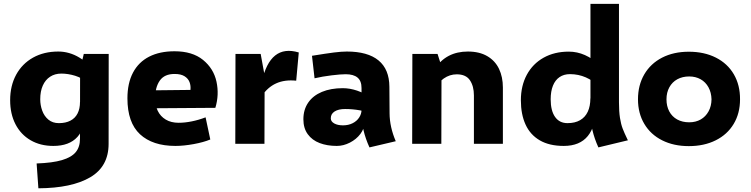

<svg xmlns="http://www.w3.org/2000/svg" viewBox="-20 -761 3972 1016"><path d="M173.8 104Q257.8 101.1 308.1 86.2Q358.4 71.3 380.9 43.9Q403.3 16.6 403.3 -26.9L403.8 -392.6L423.3 -475.6H555.2L554.7 0Q554.7 120.1 457.3 177.2Q359.9 234.4 183.1 235.4ZM262.2 11.2Q193.8 11.2 142.1 -18.8Q90.3 -48.8 62 -103.5Q33.7 -158.2 33.7 -230.5Q33.7 -307.1 65.4 -365.5Q97.2 -423.8 154.8 -456.1Q212.4 -488.3 288.6 -488.3Q317.9 -488.3 345.9 -480.2Q374 -472.2 400.9 -455.8Q427.7 -439.5 453.6 -415L445.3 -320.8Q415.5 -348.6 377.7 -360.1Q339.8 -371.6 304.7 -371.6Q270.5 -371.6 245.4 -355.2Q220.2 -338.9 206.5 -308.3Q192.9 -277.8 192.9 -235.8Q192.9 -204.6 203.4 -175.5Q213.9 -146.5 236.1 -127.9Q258.3 -109.4 291.5 -109.4Q327.6 -109.4 352.8 -122.6Q377.9 -135.7 390.6 -160.9Q403.3 -186 403.3 -221.2L432.6 -175.8Q432.6 -84 389.6 -36.4Q346.7 11.2 262.2 11.2Z M908.2 11.2Q787.6 11.2 720.9 -50.5Q654.3 -112.3 654.3 -240.7Q654.3 -320.8 683.8 -376.7Q713.4 -432.6 769.3 -461.2Q825.2 -489.7 903.3 -489.7Q998 -489.7 1054.2 -444.1Q1110.4 -398.4 1125.5 -329.1Q1140.6 -259.8 1119.6 -190.4L710 -187.5L714.4 -282.2L987.8 -285.2Q990.2 -307.6 982.9 -326.7Q975.6 -345.7 956.3 -357.7Q937 -369.6 904.8 -369.6Q850.6 -370.1 825.7 -334.7Q800.8 -299.3 800.8 -240.2Q800.8 -203.1 814.9 -174.1Q829.1 -145 857.2 -128.2Q885.3 -111.3 925.3 -111.3Q958 -111.3 994.6 -118.7Q1031.2 -126 1067.9 -140.1L1092.8 -22.9Q1058.1 -8.3 1004.9 1.5Q951.7 11.2 908.2 11.2Z M1226.1 -475.6H1359.4L1380.4 -360.8L1379.4 0H1225.1ZM1365.2 -327.1Q1387.2 -428.2 1436 -467.3Q1484.9 -506.3 1561 -483.4L1547.4 -334Q1486.3 -340.3 1440.9 -319.6Q1395.5 -298.8 1365.2 -252.4Z M1935.1 19Q1893.1 -73.2 1893.1 -160.2V-294.9Q1893.1 -333 1871.8 -350.6Q1850.6 -368.2 1809.1 -368.2Q1783.2 -368.2 1734.6 -362.3Q1686 -356.4 1644.5 -346.7L1630.9 -465.8Q1706.1 -478 1746.8 -483.2Q1787.6 -488.3 1815.4 -488.3Q1925.8 -488.3 1982.9 -441.4Q2040 -394.5 2040.5 -301.8L2041.5 -161.1Q2042 -88.9 2074.2 -13.7ZM1762.2 11.2Q1711.4 11.2 1671.6 -3.9Q1631.8 -19 1608.6 -50.8Q1585.4 -82.5 1585.4 -129.9Q1585.4 -180.7 1610.8 -217.8Q1636.2 -254.9 1683.3 -274.7Q1730.5 -294.4 1793.9 -294.4Q1831.1 -294.4 1869.4 -281.5Q1907.7 -268.6 1943.8 -243.2L1945.3 -160.2Q1919.9 -170.9 1882.6 -177.5Q1845.2 -184.1 1806.2 -184.1Q1770.5 -184.1 1750.2 -170.9Q1730 -157.7 1730.5 -134.3Q1730.5 -118.2 1748.5 -107.9Q1766.6 -97.7 1794.9 -97.7Q1823.7 -97.7 1845.9 -108.9Q1868.2 -120.1 1880.6 -139.2Q1893.1 -158.2 1893.1 -180.2L1908.2 -110.4Q1908.2 -80.6 1887 -52.2Q1865.7 -23.9 1831.5 -6.3Q1797.4 11.2 1762.2 11.2Z M2487.8 -255.9Q2487.8 -305.2 2466.6 -336.4Q2445.4 -367.7 2397 -367.7Q2359.8 -367.7 2328.3 -345.7Q2296.9 -323.7 2276.9 -283.7L2281.7 -397.5Q2341.2 -488.3 2456.1 -488.3Q2516.8 -488.3 2558.5 -463.9Q2600.2 -439.5 2620.7 -396.5Q2641.1 -353.5 2641.1 -297.9V0H2487.8ZM2162.1 -475.6H2295.4L2316.4 -409.7L2315.4 0H2161.1Z M2963.4 11.2Q2887.2 11.2 2836.4 -18.3Q2785.6 -47.9 2761 -102.1Q2736.3 -156.2 2736.3 -230.5Q2736.3 -307.1 2767.8 -365.5Q2799.3 -423.8 2856.7 -455.8Q2914.1 -487.8 2989.7 -487.8Q3034.2 -487.8 3075.4 -469.5Q3116.7 -451.2 3154.8 -414.6L3146.5 -303.2Q3119.1 -334.5 3079.8 -351.6Q3040.5 -368.7 2996.1 -368.7Q2963.9 -368.7 2940.9 -353Q2918 -337.4 2906 -307.6Q2894 -277.8 2894 -235.8Q2894 -175.3 2917.2 -142.3Q2940.4 -109.4 2982.9 -109.4Q3022.5 -109.4 3049.6 -125Q3076.7 -140.6 3090.3 -169.9Q3104 -199.2 3104 -240.7L3133.3 -195.3Q3133.3 -93.8 3090.6 -41.3Q3047.9 11.2 2963.4 11.2ZM3146.5 19Q3104.5 -73.2 3104.5 -160.2L3255.4 -219.7Q3255.4 -170.4 3260.7 -137Q3266.1 -103.5 3274.9 -80.6Q3283.7 -57.6 3299.8 -24.4L3302.7 -18.6ZM3104.5 -160.2V-740.7H3255.4V-103Z M3625 12.2Q3544.8 12.2 3483.9 -18.5Q3422.9 -49.1 3389.5 -105.4Q3356 -161.6 3356 -235.5Q3356 -310.3 3389.4 -367.6Q3422.9 -424.8 3483.8 -456.1Q3544.8 -487.3 3625 -487.3Q3706.5 -487.3 3768.3 -456.1Q3830.1 -424.8 3863.3 -367.7Q3896.5 -310.5 3896 -235.4Q3896 -161.1 3862.3 -105.1Q3828.7 -49.1 3767.3 -18.5Q3705.9 12.2 3625 12.2ZM3627 -113.8Q3661.6 -113.8 3687.9 -128.8Q3714.2 -143.9 3729.4 -171.6Q3744.6 -199.2 3745.1 -235.4Q3744.1 -271.5 3729 -299.1Q3713.9 -326.7 3687.4 -341.6Q3660.9 -356.4 3627 -356.4Q3591.4 -356.4 3564.2 -341.6Q3537.1 -326.7 3522 -299.2Q3506.8 -271.6 3506.8 -235.4Q3506.8 -199.2 3521.5 -171.5Q3536.3 -143.9 3563.5 -128.8Q3590.8 -113.8 3627 -113.8Z"/></svg>

Font: DavidDev Light
Style: Regular
Weight: 300
Designer: David.dev
Foundry: David.dev
Version: Version 1.001;FEAKit 1.0